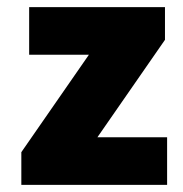

<svg xmlns="http://www.w3.org/2000/svg" viewBox="-20 -520 514 540"><path d="M40 0V-92L230 -366H62V-500H444V-408L254 -134H450V0Z"/></svg>

Font: Source Sans 3 Black
Style: Regular
Weight: 900
Designer: Paul D. Hunt
Foundry: Adobe
Version: Version 3.046;hotconv 1.0.118;makeotfexe 2.5.65603